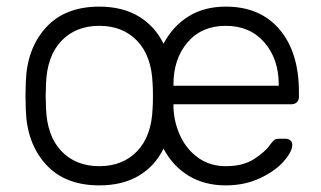

<svg xmlns="http://www.w3.org/2000/svg" viewBox="-20 -550 971 580"><path d="M662 -530Q766 -530 824.5 -461Q883 -392 883 -272V-257Q883 -247 876.5 -241Q870 -235 860 -235H504V-225Q506 -178 525.5 -137.5Q545 -97 580 -72.5Q615 -48 662 -48Q714 -48 747.5 -69.5Q781 -91 796 -113Q805 -125 809.5 -128Q814 -131 826 -131H842Q851 -131 857 -126Q863 -121 863 -113Q863 -92 837 -62.5Q811 -33 765 -11.5Q719 10 662 10Q598 10 550 -19Q502 -48 474 -101Q448 -48 399 -19Q350 10 280 10Q176 10 118.5 -53.5Q61 -117 58 -218L57 -260L58 -302Q61 -403 118.5 -466.5Q176 -530 280 -530Q350 -530 399 -500.5Q448 -471 474 -418Q502 -471 549.5 -500.5Q597 -530 662 -530ZM119 -297 118 -260 119 -223Q122 -139 165.5 -93.5Q209 -48 280 -48Q351 -48 394.5 -93.5Q438 -139 441 -223Q442 -233 442 -260Q442 -287 441 -297Q438 -381 394.5 -426.5Q351 -472 280 -472Q209 -472 165.5 -426.5Q122 -381 119 -297ZM822 -291V-295Q822 -372 778.5 -422Q735 -472 662 -472Q589 -472 546.5 -422Q504 -372 504 -295V-291Z"/></svg>

Font: Rubik
Style: Regular
Weight: 300
Designer: Hubert & Fischer
Foundry: Hubert & Fischer
Version: Version 1.100